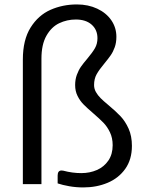

<svg xmlns="http://www.w3.org/2000/svg" viewBox="-20 -822 652 857"><path d="M82 0V-556.2Q82 -644 116.5 -699Q150.9 -753.9 205.3 -778.1Q259.8 -802.2 323.2 -802.2Q373.5 -802.2 413.8 -783.4Q454.1 -764.6 476.8 -731.7Q499.5 -698.7 499.5 -657.7Q499.5 -631.8 492.2 -611.3Q484.9 -590.8 474.4 -575.7Q463.9 -560.5 446.3 -539.1Q422.9 -511.2 411.4 -490.7Q399.9 -470.2 399.9 -442.4Q399.9 -425.8 408.2 -411.1Q416.5 -396.5 429 -384Q441.4 -371.6 464.4 -352.5Q497.1 -325.2 518.1 -303Q539.1 -280.8 554 -247.8Q568.8 -214.8 568.8 -170.9Q568.8 -110.4 539.3 -68.6Q509.8 -26.9 460.4 -6.1Q411.1 14.6 351.6 14.6Q319.8 14.6 289.3 9.3Q258.8 3.9 237.3 -3.4V-38.6Q237.3 -61 254.9 -61Q256.8 -61 262.7 -60.1Q303.2 -49.3 342.8 -49.3Q380.9 -49.3 412.6 -63.2Q444.3 -77.1 463.6 -105.2Q482.9 -133.3 482.9 -173.8Q482.9 -206.1 470.9 -231.2Q459 -256.3 441.7 -274.2Q424.3 -292 395.5 -316.9Q368.7 -339.8 352.8 -356Q336.9 -372.1 326.2 -393.6Q315.4 -415 315.4 -442.4Q315.4 -467.3 323 -488Q330.6 -508.8 341.3 -524.2Q352.1 -539.6 369.6 -560.1Q392.6 -587.4 403.8 -606.9Q415 -626.5 415 -651.4Q415 -689 389.2 -711.9Q363.3 -734.9 318.4 -734.9Q278.8 -734.9 244.1 -718.3Q209.5 -701.7 187.3 -662.6Q165 -623.5 165 -560.1V0Z"/></svg>

Font: Lycee Sans
Style: Regular
Weight: 400
Designer: Justin Alvin
Foundry: Alkove Design
Version: Version 1.030